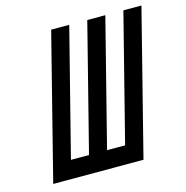

<svg xmlns="http://www.w3.org/2000/svg" viewBox="-100 -761 828 856"><g transform="rotate(-15 314.0 -333.5)"><path d="M210.8 -666.7H294.2L145.8 -83.3H229.2L377.5 -666.7H460.8L312.5 -83.3H395.8L544.2 -666.7H627.5L458.3 0H41.7Z"/></g></svg>

Font: Yulong
Style: Italic
Weight: 400
Italic angle: -14.25°
Designer: GGBotNet
Foundry: f0n7.com
Version: 1.00